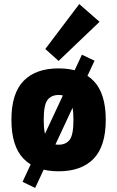

<svg xmlns="http://www.w3.org/2000/svg" viewBox="-20 -842 581 952"><path d="M270.5 7.3Q157.2 7.3 96.9 -54.9Q36.6 -117.2 36.6 -248Q36.6 -378.9 96.9 -440.9Q157.2 -502.9 270.5 -502.9Q383.8 -502.9 444.1 -440.9Q504.4 -378.9 504.4 -248Q504.4 -117.2 444.1 -54.9Q383.8 7.3 270.5 7.3ZM270.5 -124.5Q307.1 -124.5 325.7 -149.2Q344.2 -173.8 344.2 -248Q344.2 -322.3 325.2 -346.7Q306.2 -371.1 270.5 -371.1Q234.9 -371.1 215.8 -346.7Q196.8 -322.3 196.8 -248Q196.8 -173.8 215.3 -149.2Q233.9 -124.5 270.5 -124.5ZM154.3 89.8 91.8 59.6 386.2 -570.8 448.7 -541ZM270.5 -540 204.6 -599.1 373 -821.8 473.6 -733.9Z"/></svg>

Font: Anaheim ExtraBold
Style: Regular
Weight: 800
Version: Version 2.001